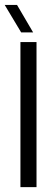

<svg xmlns="http://www.w3.org/2000/svg" viewBox="-30 -774 226 794"><path d="M54.5 0V-600H121V0ZM57.5 -640 -10.5 -753.5H40.5L107 -640Z"/></svg>

Font: Big Shoulders Stencil Display
Style: Regular
Weight: 400
Designer: Patric King
Foundry: XO Type Co
Version: Version 1.000